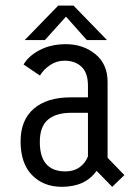

<svg xmlns="http://www.w3.org/2000/svg" viewBox="-20 -674 490 704"><path d="M372.5 -527H298.5L222 -613L144.5 -527H70.5L193.5 -653.5H249.5ZM391.5 11 334 -47.5Q293 11 206.5 11Q139.5 11 97.5 -32Q55.5 -75 55.5 -155.5Q55.5 -234 104 -275.5Q152.5 -317 238.5 -317H302.5V-360Q302.5 -406.5 279 -429Q255.5 -451.5 216.5 -451.5Q187.5 -451.5 163.5 -435.2Q139.5 -419 126.5 -397L66.5 -437.5Q84.5 -469 125.8 -490.5Q167 -512 221.5 -512Q285 -512 329.8 -475.5Q374.5 -439 374.5 -373.5V-95.5L436 -32ZM220 -45.5Q250.5 -45.5 271.8 -60.8Q293 -76 302.5 -100.5V-260.5H242.5Q185.5 -260.5 155.8 -235.2Q126 -210 126 -153.5Q126 -45.5 220 -45.5Z"/></svg>

Font: League Mono Condensed Light
Style: Regular
Weight: 300
Width: 1
Designer: Tyler Finck
Foundry: The League of Moveable Type / Tyler Finck
Version: Version 2.210